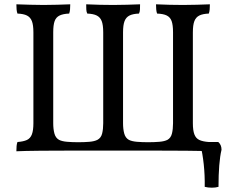

<svg xmlns="http://www.w3.org/2000/svg" viewBox="-20 -699 1097 891"><path d="M56 3Q56 -11 57 -21.5Q58 -32 61 -40Q89 -42 105 -49.5Q121 -57 128 -75.5Q135 -94 135 -127V-549Q135 -583 128 -601Q121 -619 105 -627Q89 -635 61 -636Q58 -644 57 -655Q56 -666 56 -679Q88 -678 120 -677Q152 -676 182 -676Q211 -676 245.5 -677Q280 -678 306 -679Q306 -666 305 -655Q304 -644 301 -636Q273 -635 256.5 -627Q240 -619 233.5 -601Q227 -583 227 -549V-127Q227 -100 232.5 -79.5Q238 -59 254 -50Q268 -43 291.5 -41Q315 -39 343 -39Q372 -39 395 -41Q418 -43 432 -50Q449 -59 454 -79.5Q459 -100 459 -127V-549Q459 -583 452 -601Q445 -619 429 -627Q413 -635 385 -636Q381 -644 380.5 -655Q380 -666 380 -679Q445 -676 506 -676Q535 -676 569.5 -677Q604 -678 630 -679Q630 -666 629.5 -655Q629 -644 625 -636Q597 -635 581 -627Q565 -619 558 -601Q551 -583 551 -549V-127Q551 -100 556.5 -79.5Q562 -59 578 -50Q592 -43 615.5 -41Q639 -39 667 -39Q696 -39 719.5 -41Q743 -43 757 -50Q773 -59 778 -79.5Q783 -100 783 -127V-549Q783 -583 776.5 -601Q770 -619 754 -627Q738 -635 709 -636Q706 -644 705 -655Q704 -666 704 -679Q769 -676 830 -676Q860 -676 894 -677Q928 -678 954 -679Q954 -666 953 -655Q952 -644 949 -636Q921 -635 905 -627Q889 -619 882 -601Q875 -583 875 -549V-127Q875 -94 882 -75.5Q889 -57 905 -49.5Q921 -42 949 -40Q952 -32 953 -21.5Q954 -11 954 3Q934 2 909.5 1.5Q885 1 842 0.5Q799 0 723 0H287Q212 0 169 0.5Q126 1 101.5 1.5Q77 2 56 3ZM930 168Q931 115 925.5 63.5Q920 12 910 -26L925 -40H993Q1008 -27 1008 -4Q1001 25 997.5 68.5Q994 112 994 168Q981 172 963 172Q945 172 930 168Z"/></svg>

Font: Vollkorn
Style: Regular
Weight: 400
Designer: Friedrich Althausen
Foundry: Friedrich Althausen
Version: Version 5.001